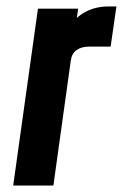

<svg xmlns="http://www.w3.org/2000/svg" viewBox="-20 -577 382 597"><path d="M21 0 98 -550H223L210 -460L191 -487Q213 -522.5 245.2 -539.8Q277.5 -557 317 -557H342L324 -432H256Q233 -432 218 -421.2Q203 -410.5 200 -388L146 0Z"/></svg>

Font: Mohave Light
Style: Bold Italic
Weight: 700
Italic angle: -8°
Version: Version 2.003